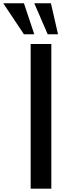

<svg xmlns="http://www.w3.org/2000/svg" viewBox="-117 -1141 402 1161"><path d="M-97.2 -1121.1H27.8L90.3 -933.6H27.8ZM90.3 -1121.1H190.9L233.9 -933.6H171.4ZM68.4 -875H193.4V0H68.4Z"/></svg>

Font: Oswald
Style: Book
Weight: 400
Designer: vernon adams
Foundry: vernon adams
Version: Version 1.000